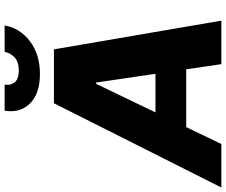

<svg xmlns="http://www.w3.org/2000/svg" viewBox="-116 -888 981 834"><g transform="rotate(-90 375.0 -470.5)"><path d="M166.9 0H-22L344.1 -727.3H578.1L702.8 0H513.8L491.5 -152.7H240.4ZM304.3 -286.2H471.9L433.9 -544H428.3ZM567.5 -941.4H681.8Q670.5 -874.6 613.1 -831.3Q555.8 -788 470.9 -788Q385.7 -788 343 -831.3Q300.4 -874.6 311.8 -941.4H425.1Q420.5 -918 433.9 -899Q447.4 -880 486.5 -880Q524.5 -880 543.7 -898.6Q562.9 -917.3 567.5 -941.4Z"/></g></svg>

Font: Inter UI Extra Bold
Style: Italic
Weight: 800
Italic angle: 9.39999°
Designer: Rasmus Andersson
Foundry: rsms
Version: 3.2;8d6f07862